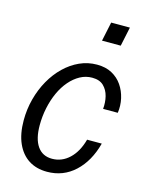

<svg xmlns="http://www.w3.org/2000/svg" viewBox="-111 -791 678 872"><g transform="rotate(15 228.0 -355.0)"><path d="M195 10Q145 10 109 -13Q73 -36 53 -80.5Q33 -125 33 -189Q33 -241 46 -290Q59 -339 82.5 -380.5Q106 -422 138 -453Q170 -484 208.5 -501.5Q247 -519 290 -519Q331 -519 360.5 -503Q390 -487 408.5 -460Q427 -433 434.5 -399.5Q442 -366 437 -332H368Q371 -363 364 -391Q357 -419 338 -437.5Q319 -456 284 -456Q254 -456 227.5 -441.5Q201 -427 179 -401.5Q157 -376 141.5 -342Q126 -308 117.5 -268Q109 -228 109 -186Q109 -122 133 -87.5Q157 -53 202 -53Q248 -53 283 -86Q318 -119 334 -178H403Q380 -91 325.5 -40.5Q271 10 195 10ZM283 -630 302 -720H390L371 -630Z"/></g></svg>

Font: Instrument Sans SemiCondensed
Style: Italic
Weight: 400
Width: 4
Italic angle: -13°
Designer: Rodrigo Fuenzalida
Foundry: fragTYPE
Version: Version 1.000;gftools[0.9.28]